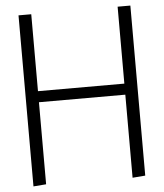

<svg xmlns="http://www.w3.org/2000/svg" viewBox="-57 -891 806 946"><g transform="rotate(-5 346.0 -418.0)"><path d="M70 5V-841H133V-460.5H560.2V-841H623.2V0L560.2 5V-405.8H133V0Z"/></g></svg>

Font: Matangi Light
Style: Regular
Weight: 300
Designer: Prashant Pant
Foundry: The Graphic Ant
Version: Version 3.002